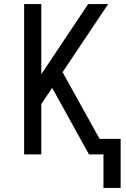

<svg xmlns="http://www.w3.org/2000/svg" viewBox="-20 -755 616 939"><path d="M570 164V-76H467L286 -402L509 -735H411L182 -392V-735H98V0H182V-246L235 -325L268 -266L415 0H486V164Z"/></svg>

Font: Iosevka SS01 Extended
Style: Regular
Weight: 400
Width: 7
Monospace: yes
Designer: Belleve Invis
Foundry: Belleve Invis
Version: Version 3.4.7; ttfautohint (v1.8.3)